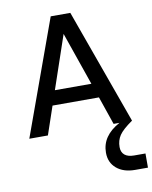

<svg xmlns="http://www.w3.org/2000/svg" viewBox="-98 -723 847 1068"><g transform="rotate(-10 325.0 -188.5)"><path d="M607.9 0Q551.8 39.1 533 67.4Q514.2 95.7 514.2 132.8Q514.2 162.1 532.5 177.5Q550.8 192.9 585.9 192.9H649.9V272.9H578.1Q512.2 272.9 473.1 239.7Q434.1 206.5 434.1 150.9Q434.1 55.7 537.1 0H503.9L449.2 -159.2H187L132.8 0H27.8L263.2 -649.9H374ZM316.9 -541 214.8 -241.2H420.9Z"/></g></svg>

Font: Overused Grotesk Medium
Style: Regular
Weight: 500
Version: Version 0.002